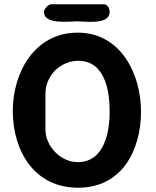

<svg xmlns="http://www.w3.org/2000/svg" viewBox="-20 -873 730 900"><path d="M40 -353C40 -165 141 7 346 7C551 7 641 -168 641 -350C641 -525 547 -720 344 -720C142 -720 40 -533 40 -353ZM347 -588C472 -588 494 -448 494 -350C494 -253 469 -113 344 -113C265 -113 193 -186 193 -267V-433C193 -520 264 -588 347 -588ZM186 -817C186 -756 306 -773 340 -773C380 -773 494 -755 494 -817C494 -831 486 -853 467 -853H220C206 -853 186 -830 186 -817Z"/></svg>

Font: Asimov Print
Style: Regular
Weight: 500
Designer: Google
Version: Version 2.000980: 2014